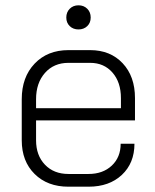

<svg xmlns="http://www.w3.org/2000/svg" viewBox="-20 -696 585 724"><path d="M62 -167V-322Q62 -405 110.5 -456Q159 -507 238 -507H320Q396 -507 442.5 -457.5Q489 -408 489 -326V-242H116V-167Q116 -110 149.5 -75Q183 -40 238 -40H314Q368 -40 401.5 -71.5Q435 -103 435 -154H487Q487 -81 439.5 -36.5Q392 8 314 8H238Q159 8 110.5 -40Q62 -88 62 -167ZM436 -288V-326Q436 -386 404 -422.5Q372 -459 320 -459H238Q183 -459 149.5 -421Q116 -383 116 -322V-288ZM230 -630Q230 -650 243 -663Q256 -676 276 -676Q296 -676 309 -663Q322 -650 322 -630Q322 -610 309 -597.5Q296 -585 276 -585Q256 -585 243 -597.5Q230 -610 230 -630Z"/></svg>

Font: Bai Jamjuree Light
Style: Regular
Weight: 300
Designer: Katatrad Aksorn Co.,Ltd.
Foundry: Cadson Demak Co.,Ltd.
Version: Version 1.000; ttfautohint (v1.6)